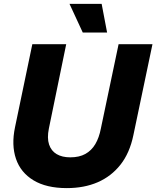

<svg xmlns="http://www.w3.org/2000/svg" viewBox="-20 -956 803 986"><path d="M323 10Q218 10 152 -30Q86 -70 62 -140.5Q38 -211 57 -302L146 -729H320L231 -296Q221 -247 232 -214Q243 -181 271 -164.5Q299 -148 341 -148Q387 -148 418.5 -165.5Q450 -183 469.5 -216Q489 -249 498 -296L589 -729H763L665 -262Q646 -170 598.5 -110Q551 -50 481.5 -20Q412 10 323 10ZM405 -789 337 -936H502L530 -789Z"/></svg>

Font: Mona Sans ExtraLight ExtraBold
Style: Italic
Weight: 800
Italic angle: -11.6951°
Version: Version 2.000